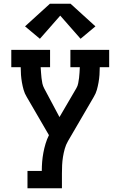

<svg xmlns="http://www.w3.org/2000/svg" viewBox="-20 -795 640 1020"><path d="M126 205V113H202Q202 88 204 64Q206 40 210.5 16Q215 -8 222 -31.5Q229 -55 240 -77L122 -280Q111 -298 105.5 -317.5Q100 -337 96.5 -357Q93 -377 91.5 -397Q90 -417 90 -438H40V-530H246V-438H196Q197 -423 198 -409Q199 -395 200.5 -380.5Q202 -366 205 -352Q208 -338 215 -325L296 -173L386 -327Q393 -339 395.5 -353Q398 -367 400 -381Q402 -395 402.5 -409.5Q403 -424 404 -438H354V-530H560V-438H510Q510 -417 508.5 -397Q507 -377 503.5 -357Q500 -337 494.5 -317.5Q489 -298 478 -280L341 -45Q330 -26 324 -4.5Q318 17 314.5 39Q311 61 310 83Q309 105 309 127V205ZM192 -589 113 -655 245 -775H355L487 -655L408 -589L300 -712Z"/></svg>

Font: Iosevka Curly Slab SmBdEx
Style: Regular
Weight: 600
Width: 7
Monospace: yes
Designer: Belleve Invis
Foundry: Belleve Invis
Version: Version 11.1.0; ttfautohint (v1.8.3)